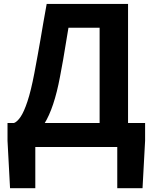

<svg xmlns="http://www.w3.org/2000/svg" viewBox="-20 -761 790 994"><path d="M162.8 0V213.2H32L18.9 -32.5V-124.3H731.2V-32.5L717.9 213.2H587.1V0ZM495.7 -47.2V-617.3H334.4Q326.1 -567.3 319.7 -528.8Q313.3 -490.2 306.9 -451.9Q300.6 -413.6 290.5 -363Q275.5 -282.8 255.2 -222Q235 -161.3 209.1 -119.7Q183.2 -78.1 151.2 -56.7Q119.2 -35.3 79.2 -32.9L52.7 -124.3Q69.1 -130.5 86.5 -155.9Q104 -181.4 122.2 -236.2Q140.5 -291 158 -382.9Q167.4 -433.3 175.1 -475.2Q182.8 -517.2 189.7 -557.5Q196.5 -597.8 204.1 -642.1Q211.7 -686.4 221.7 -740.8H642.9V-47.2Z"/></svg>

Font: Noto Sans JP
Style: Regular
Weight: 100
Designer: Ryoko NISHIZUKA 西塚涼子 (kana, bopomofo & ideographs); Paul D. Hunt (Latin, Greek & Cyrillic); Sandoll Communications 산돌커뮤니
Foundry: Adobe
Version: Version 2.004;hotconv 1.0.118;makeotfexe 2.5.65603